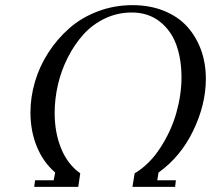

<svg xmlns="http://www.w3.org/2000/svg" viewBox="-20 -731 825 751"><path d="M99.1 -291Q99.1 -351.1 116.7 -411.1Q134.3 -471.2 168.9 -524.9Q203.6 -578.6 251 -620.4Q298.3 -662.1 362.5 -686.5Q426.8 -710.9 498 -710.9Q565.4 -710.9 620.4 -689Q675.3 -667 710.9 -628.2Q746.6 -589.4 765.9 -536.9Q785.2 -484.4 785.2 -422.9Q785.2 -322.3 735.8 -220Q686.5 -117.7 600.1 -56.2L595.2 -25.9H668L665 0H498L506.8 -53.2Q564 -86.9 606.7 -152.3Q649.4 -217.8 669.7 -289.3Q689.9 -360.8 689.9 -428.2Q689.9 -499.5 669.7 -555.7Q649.4 -611.8 604.5 -647Q559.6 -682.1 495.1 -682.1Q439.5 -682.1 390.4 -658.7Q341.3 -635.3 305.9 -595.7Q270.5 -556.2 244.9 -505.4Q219.2 -454.6 206.5 -399.2Q193.8 -343.8 193.8 -289.1Q193.8 -212.4 219.2 -150.1Q244.6 -87.9 293.9 -53.2L286.1 0H113.8L117.2 -25.9H189.9L195.8 -56.2Q148.9 -96.7 124 -157.7Q99.1 -218.8 99.1 -291Z"/></svg>

Font: Dehuti
Style: Bold-Italic
Weight: 700
Version: Version 1.2